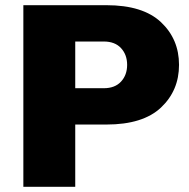

<svg xmlns="http://www.w3.org/2000/svg" viewBox="-20 -720 730 740"><path d="M390 -240H270V0H70V-700H390Q531 -700 600.5 -634.5Q670 -569 670 -470Q670 -371 600.5 -305.5Q531 -240 390 -240ZM380 -560H270V-380H380Q423 -380 446.5 -405.5Q470 -431 470 -470Q470 -509 446.5 -534.5Q423 -560 380 -560Z"/></svg>

Font: Fivo Sans Modern Heavy
Style: Regular
Weight: 900
Designer: Alexander Slobzheninov
Foundry: Alexander Slobzheninov
Version: 1.0